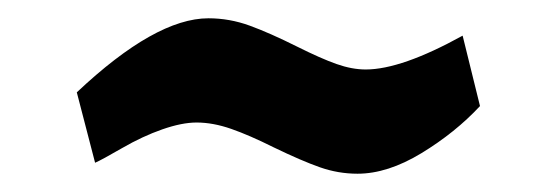

<svg xmlns="http://www.w3.org/2000/svg" viewBox="-20 -359 610 210"><path d="M279 -198Q310 -183 330 -176Q350 -169 371 -169Q404 -169 441 -191.5Q478 -214 505 -243L486 -320Q419 -283 380 -283Q365 -283 348 -289Q331 -295 305 -308Q275 -323 253 -331Q231 -339 208 -339Q150 -339 64 -258L84 -181Q91 -184 113.5 -197Q136 -210 157.5 -217.5Q179 -225 195 -225Q213 -225 233 -218Q253 -211 279 -198Z"/></svg>

Font: Enriqueta
Style: Bold
Weight: 700
Designer: Viviana Monsalve, Gustavo Ibarra
Foundry: 72Puntos
Version: Version 2.000